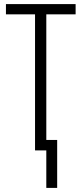

<svg xmlns="http://www.w3.org/2000/svg" viewBox="-20 -734 399 937"><path d="M206 183H259V-51H206V-664H349V-714H9V-664H151V0H206Z"/></svg>

Font: Noto Sans UI Condensed Light
Style: Regular
Weight: 300
Width: 3
Designer: Monotype Design Team
Foundry: Monotype Imaging Inc.
Version: Version 1.901